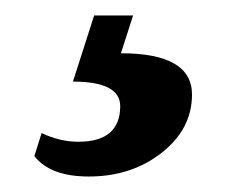

<svg xmlns="http://www.w3.org/2000/svg" viewBox="-20 -20 292 248"><path d="M94.7 208Q44.9 208 24.4 181.6L33.7 151.9Q57.6 163.1 81.1 163.1Q134.8 163.1 135.3 117.7V117.2Q135.3 85.4 74.2 85.4L101.6 0H151.9L136.2 48.8Q228 48.8 228 102.1Q228 146.5 189 177.2Q149.9 208 94.7 208Z"/></svg>

Font: Munson
Style: Bold Italic
Weight: 700
Italic angle: -12°
Designer: Paul James MIller
Foundry: High-Logic / Made with FontCreator
Version: Version 2.10;May 5, 2019;FontCreator 11.5.0.2430 64-bit